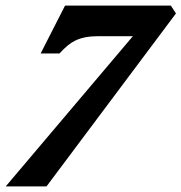

<svg xmlns="http://www.w3.org/2000/svg" viewBox="-39 -663 645 683"><path d="M-18.6 0 433.6 -534.2H307.6Q261.2 -534.2 228.5 -518.6Q203.6 -506.8 172.4 -472.7H105.5L192.4 -643.1H568.8L586.9 -615.2L126.5 0Z"/></svg>

Font: Elstob Grade
Style: Italic
Weight: 400
Italic angle: -20°
Designer: Peter S. Baker
Version: Version 1.015